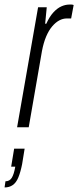

<svg xmlns="http://www.w3.org/2000/svg" viewBox="-65 -558 343 842"><path d="M10 0 102 -526H140L133 -454H138Q152 -485 169 -503.5Q186 -522 204 -530Q222 -538 239 -538Q244 -538 248.5 -538Q253 -538 258 -536L247 -477H227Q211 -477 195 -468.5Q179 -460 164 -442.5Q149 -425 137.5 -398Q126 -371 119 -334L61 0ZM-45 264 -41 237Q-23 237 -13.5 222Q-4 207 2 173H-16L-3 94H43L32 162Q25 197 15.5 220Q6 243 -9 253.5Q-24 264 -45 264Z"/></svg>

Font: Archivo ExtraCondensed ExtraLight
Style: Italic
Weight: 250
Width: 2
Italic angle: -10°
Designer: Hector Gatti
Foundry: Omnibus-Type
Version: Version 2.001